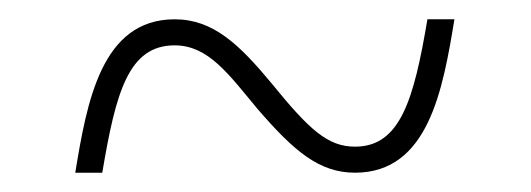

<svg xmlns="http://www.w3.org/2000/svg" viewBox="-20 -456 550 199"><path d="M58 -277H86C100 -360 113 -409 161 -409C196 -409 217 -379 247 -343C285 -299 311 -277 348 -277C424 -277 439 -363 451 -436H423C409 -353 395 -304 348 -304C320 -304 301 -321 262 -369C228 -410 201 -436 161 -436C85 -436 70 -350 58 -277Z"/></svg>

Font: Noto Serif Sinhala SemiCondensed Thin
Style: Regular
Weight: 100
Width: 4
Designer: Jelle Bosma - Monotype Design Team
Foundry: Monotype Imaging Inc.
Version: Version 2.007